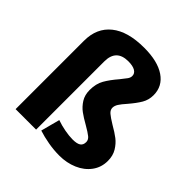

<svg xmlns="http://www.w3.org/2000/svg" viewBox="-211 -974 1153 1153"><g transform="rotate(45 366.0 -397.5)"><path d="M280 -18 312 -139Q346 -127 383.5 -120Q421 -113 451 -113Q487 -113 503.5 -124Q520 -135 520 -160Q520 -179 503 -193Q486 -207 446 -230Q405 -253 378.5 -272.5Q352 -292 332.5 -322.5Q313 -353 313 -396Q313 -449 334.5 -486.5Q356 -524 394 -568Q416 -595 425.5 -608.5Q435 -622 435 -636Q435 -658 414.5 -670Q394 -682 356 -682Q254 -682 254 -579V0H80V-581Q80 -689 153.5 -748Q227 -807 366 -807Q480 -807 543.5 -764Q607 -721 607 -645Q607 -605 588 -572.5Q569 -540 533 -498Q508 -470 496.5 -452Q485 -434 485 -417Q485 -398 502.5 -383Q520 -368 558 -345Q600 -321 626.5 -300.5Q653 -280 672.5 -248Q692 -216 692 -172Q692 -117 661 -75Q630 -33 577.5 -10.5Q525 12 463 12Q416 12 368 3.5Q320 -5 280 -18Z"/></g></svg>

Font: Martel Sans Black
Style: Regular
Weight: 900
Designer: Dan Reynolds and Mathieu Réguer
Foundry: Dan Reynolds and Mathieu Réguer
Version: Version 1.002; ttfautohint (v1.1) -l 5 -r 5 -G 72 -x 0 -D la